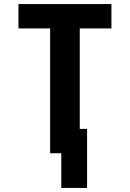

<svg xmlns="http://www.w3.org/2000/svg" viewBox="-20 -755 640 946"><path d="M409 171H282V0H227V-615H71V-735H529V-615H373V-120H409Z"/></svg>

Font: Iosevka Aile Heavy
Style: Regular
Weight: 900
Designer: Belleve Invis
Foundry: Belleve Invis
Version: Version 31.1.0; ttfautohint (v1.8.4)